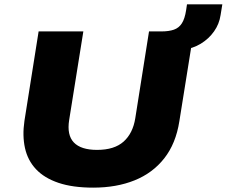

<svg xmlns="http://www.w3.org/2000/svg" viewBox="-20 -849 1039 880"><path d="M407 11Q313 11 248 -11Q183 -33 145 -73.5Q107 -114 94.5 -170.5Q82 -227 92 -295L157 -705H362L297 -299Q286 -230 318.5 -196Q351 -162 425 -162Q504 -162 546.5 -200Q589 -238 600 -307L663 -705H868L802 -293Q786 -191 733 -123.5Q680 -56 597 -22.5Q514 11 407 11ZM817 -621 717 -691 720 -705Q754 -705 777 -713Q800 -721 813.5 -742Q827 -763 833 -802L837 -829H999L991 -780Q985 -739 961 -705Q937 -671 900 -648.5Q863 -626 817 -621Z"/></svg>

Font: Nunito Sans 7pt SemiExpanded Black
Style: Italic
Weight: 900
Width: 6
Italic angle: -9°
Designer: Vernon Adams
Foundry: Vernon Adams
Version: Version 3.101;gftools[0.9.27]